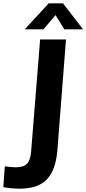

<svg xmlns="http://www.w3.org/2000/svg" viewBox="-53 -950 521 1158"><path d="M-24 53Q15 59 43 59Q90 59 110.5 37Q131 15 135 -40L189 -712H345L293 -42Q283 76 229.5 132Q176 188 65 188Q21 188 -33 179ZM209 -773H96L241 -930H327L448 -773H335L282 -859Z"/></svg>

Font: Muli ExtraBold
Style: Italic
Weight: 800
Italic angle: -4.541°
Designer: Vernon Adams
Foundry: Vernon Adams
Version: Version 2.000